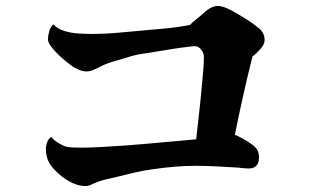

<svg xmlns="http://www.w3.org/2000/svg" viewBox="-20 -681 1040 645"><path d="M869 -546Q869 -532 854 -515.5Q839 -499 828 -491Q812 -427 797 -360Q782 -293 769 -228Q778 -225 794.5 -216Q811 -207 826 -196Q841 -185 845 -176Q848 -170 849 -164Q850 -158 850 -152Q850 -115 815 -115Q806 -115 797 -116Q788 -117 779 -118Q744 -120 708.5 -122Q673 -124 638 -124Q603 -124 567.5 -121Q532 -118 497 -113Q465 -109 433 -101.5Q401 -94 369 -86Q351 -82 332 -77.5Q313 -73 296 -65Q287 -61 281.5 -58.5Q276 -56 266 -56Q245 -56 222 -67Q199 -78 180 -94.5Q161 -111 149 -128Q134 -151 134 -181Q134 -191 138.5 -203.5Q143 -216 153 -221Q158 -212 172.5 -203Q187 -194 197 -190Q209 -186 225.5 -185.5Q242 -185 255 -185Q270 -185 285.5 -185.5Q301 -186 317 -187Q397 -191 478 -198.5Q559 -206 639 -213Q644 -258 649 -302.5Q654 -347 658 -392Q660 -416 662.5 -441Q665 -466 665 -490Q665 -502 656 -514Q647 -526 634 -526Q632 -526 629.5 -525.5Q627 -525 624 -525Q595 -522 565.5 -517.5Q536 -513 507 -508Q482 -504 456.5 -500Q431 -496 407 -488Q382 -481 356 -473Q330 -465 307 -452Q299 -448 290 -444.5Q281 -441 271 -441Q258 -441 245.5 -446.5Q233 -452 222 -459Q212 -466 192.5 -482.5Q173 -499 157 -518Q141 -537 141 -549Q141 -560 145.5 -576.5Q150 -593 160 -599Q173 -584 196 -577Q219 -570 244 -568.5Q269 -567 286 -567Q331 -567 376 -571Q421 -575 465 -579Q503 -582 542 -586Q581 -590 618 -597Q625 -605 638.5 -615.5Q652 -626 665 -638Q690 -661 712 -661Q725 -661 744 -652.5Q763 -644 782 -632Q803 -620 820.5 -608Q838 -596 851 -585Q869 -570 869 -546Z"/></svg>

Font: Kaisei Tokumin ExtraBold
Style: Regular
Weight: 800
Designer: Font-Kai, 金井和夫
Foundry: KAZUO KANAI
Version: Version 5.003